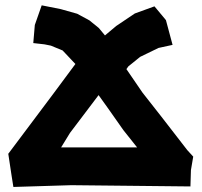

<svg xmlns="http://www.w3.org/2000/svg" viewBox="-20 -703 773 735"><path d="M181.6 -340.8 11.7 -114.3 24.4 -30.3 31.2 12.7 252.9 5.9 709 10.7 710.9 -51.8 719.7 -103.5 697.3 -127.9 596.7 -257.8 525.4 -348.6 463.9 -438.5 471.7 -449.2 516.6 -485.4 586.9 -519.5 640.6 -531.2 615.2 -626 571.3 -678.7 496.1 -651.4 424.8 -603.5 381.8 -567.4 358.4 -595.7 322.3 -625 275.4 -650.4 212.9 -668 139.6 -682.6 113.3 -607.4 107.4 -538.1 150.4 -533.2 174.8 -528.3 219.7 -509.8 268.6 -458ZM248 -194.3 357.4 -338.9 394.5 -287.1 452.1 -205.1 504.9 -138.7H213.9Z"/></svg>

Font: MaokenAssortedSans-Lite
Style: Lite
Weight: 400
Version: Version 1.400